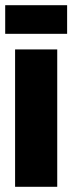

<svg xmlns="http://www.w3.org/2000/svg" viewBox="-22 -718 278 738"><path d="M36 0V-528H198V0ZM-2 -588V-698H236V-588Z"/></svg>

Font: Bricolage Grotesque 48pt ExtraBold
Style: Regular
Weight: 800
Designer: Mathieu Triay
Foundry: Atelier Triay
Version: Version 1.000; ttfautohint (v1.8.4.7-5d5b);gftools[0.9.32]